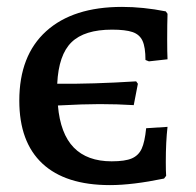

<svg xmlns="http://www.w3.org/2000/svg" viewBox="-20 -528 568 557"><path d="M146 -285Q248 -284 375 -292L380 -285L368 -223Q320 -226 269 -226Q222 -226 148 -222Q155 -140 194 -100Q233 -60 304 -60Q343 -60 362.5 -68.5Q382 -77 391 -96.5Q400 -116 404 -156L466 -160Q461 -117 461 -58Q461 -31 462 -18L456 -10Q364 9 299 9Q170 9 103 -53.5Q36 -116 36 -236Q36 -367 114 -437.5Q192 -508 334 -508Q395 -508 461 -495L466 -488Q465 -459 465 -414Q465 -375 466 -356L412 -350L402 -354Q402 -391 393.5 -409.5Q385 -428 364.5 -435Q344 -442 305 -442Q225 -442 187.5 -405.5Q150 -369 146 -285Z"/></svg>

Font: Alegreya SC Medium
Style: Regular
Weight: 500
Designer: Juan Pablo del Peral
Foundry: Huerta Tipografica
Version: Version 2.007; ttfautohint (v1.6)